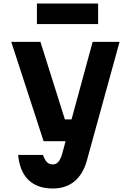

<svg xmlns="http://www.w3.org/2000/svg" viewBox="-20 -853 740 1092"><path d="M44 -615H210L349 -174H437L404 -50H228ZM660 -615 473 64Q451 140 402 179.5Q353 219 281 219Q192 219 142 170.5Q92 122 83 28H224Q235 57 247.5 69.5Q260 82 280 82Q299 82 311.5 68Q324 54 333 24L507 -615ZM190 -716V-833H538V-716Z"/></svg>

Font: Martian Mono
Style: Bold
Weight: 700
Designer: Roman Shamin
Foundry: Evil Martians
Version: Version 1.000